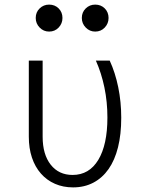

<svg xmlns="http://www.w3.org/2000/svg" viewBox="-20 -803 640 833"><path d="M456 -540H396Q420 -486 433 -423.5Q446 -361 446 -293Q446 -175 406.5 -109.5Q367 -44 295 -44Q235 -44 200 -88.5Q165 -133 165 -210V-540H105V-210Q105 -160 118.5 -119.5Q132 -79 157.5 -50Q183 -21 218.5 -5.5Q254 10 297 10Q346 10 385 -10.5Q424 -31 451 -69.5Q478 -108 492 -164Q506 -220 506 -292Q506 -361 493 -424.5Q480 -488 456 -540ZM135 -725Q135 -701 152 -683.5Q169 -666 193 -666Q218 -666 234.5 -683.5Q251 -701 251 -725Q251 -750 234.5 -766.5Q218 -783 193 -783Q169 -783 152 -766.5Q135 -750 135 -725ZM335 -725Q335 -701 352 -683.5Q369 -666 393 -666Q418 -666 434.5 -683.5Q451 -701 451 -725Q451 -750 434.5 -766.5Q418 -783 393 -783Q369 -783 352 -766.5Q335 -750 335 -725Z"/></svg>

Font: CommitMonoV143 ExtLt
Style: Regular
Weight: 200
Monospace: yes
Designer: Eigil Nikolajsen
Foundry: Eigil Nikolajsen
Version: Version 1.143